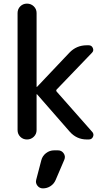

<svg xmlns="http://www.w3.org/2000/svg" viewBox="-20 -770 578 1060"><path d="M77 -52V-698Q77 -720 92 -735Q107 -750 129 -750Q151 -750 166.5 -735Q182 -720 182 -698V-291Q182 -290 183 -290L185 -291L363 -479Q402 -520 459 -520H470Q486 -520 492.5 -505Q499 -490 488 -479L293 -276Q288 -271 293 -264L489 -42Q500 -30 493.5 -15Q487 0 470 0H459Q403 0 365 -43L185 -249Q184 -250 183 -250Q182 -250 182 -249V-52Q182 -30 166.5 -15Q151 0 129 0Q107 0 92 -15Q77 -30 77 -52ZM279 60H300Q320 60 331.5 76.5Q343 93 335 112L287 224Q278 245 259 257.5Q240 270 217 270Q198 270 186.5 255Q175 240 180 222L208 115Q214 91 234 75.5Q254 60 279 60Z"/></svg>

Font: Rounded Mplus 1c Medium
Style: Regular
Weight: 500
Version: Version 1.059.20150529